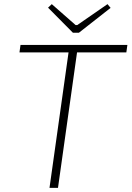

<svg xmlns="http://www.w3.org/2000/svg" viewBox="-20 -907 635 927"><path d="M357 -690 260 0H219L316 -690ZM595 -690 590 -654H74L79 -690ZM499 -887 514 -869 361 -749H332L212 -870L230 -887L345 -786H353Z"/></svg>

Font: Exo 2 ExtraLight
Style: Italic
Weight: 250
Italic angle: -8°
Designer: Natanael Gama
Foundry: Natanael Gama
Version: Version 2.010